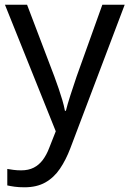

<svg xmlns="http://www.w3.org/2000/svg" viewBox="-20 -556 550 816"><path d="M1 -536H95L211 -231Q221 -204 229.5 -179Q238 -154 245 -130.5Q252 -107 256 -85H260Q266 -110 279 -150.5Q292 -191 306 -232L415 -536H510L279 74Q260 124 234.5 161.5Q209 199 172.5 219.5Q136 240 84 240Q60 240 42 237.5Q24 235 11 232V162Q22 164 37.5 166Q53 168 70 168Q101 168 123.5 156.5Q146 145 162 123.5Q178 102 189 73L217 2Z"/></svg>

Font: utamil15
Style: Book
Weight: 400
Designer: Jelle Bosma - Monotype Design Team
Foundry: Monotype Imaging Inc.
Version: Version 2.003